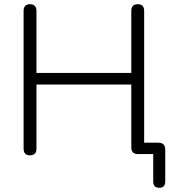

<svg xmlns="http://www.w3.org/2000/svg" viewBox="-20 -731 833 911"><path d="M736 160Q707 160 707 130V0H634Q603 0 603 -32V-330H153V-26Q153 6 122 6Q92 6 92 -26V-679Q92 -711 122 -711Q153 -711 153 -679V-385H603V-679Q603 -711 634 -711Q664 -711 664 -679V-54H731Q764 -54 764 -21V130Q764 160 736 160Z"/></svg>

Font: Nunito Light
Style: Regular
Weight: 300
Designer: Vernon Adams
Foundry: Vernon Adams
Version: Version 3.601; ttfautohint (v1.8.2.53-6de2)